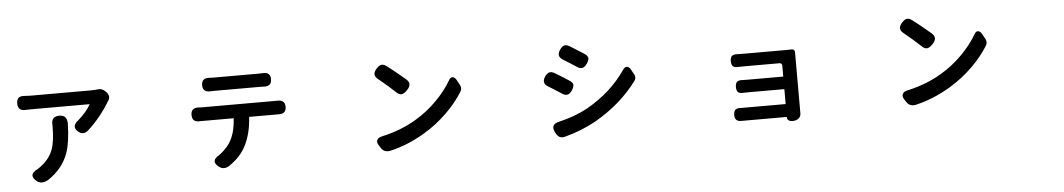

<svg xmlns="http://www.w3.org/2000/svg" viewBox="-40 -1159 9080 1638"><g transform="rotate(-5 4500.0 -340.5)"><path d="M227.5 15.6Q154.3 -43 240.2 -85Q244.1 -86.9 252 -92.8Q254.9 -94.7 256.8 -95.7Q342.8 -155.3 375 -239.3Q401.4 -310.5 401.4 -438.5Q401.4 -443.4 401.4 -448.2Q394.5 -524.4 466.8 -524.4Q533.2 -524.4 533.2 -450.2Q529.3 -289.1 498 -202.1Q453.1 -72.3 324.2 13.7Q299.8 28.3 274.4 30.3Q247.1 31.2 227.5 15.6ZM616.2 -374Q586.9 -397.5 589.8 -423.8Q593.8 -448.2 625 -471.7Q699.2 -537.1 733.4 -599.6H234.4Q204.1 -599.6 189.5 -598.6Q118.2 -592.8 118.2 -658.2Q118.2 -694.3 135.7 -708Q153.3 -721.7 190.4 -717.8Q219.7 -715.8 234.4 -715.8H492.2H751Q787.1 -715.8 817.4 -719.7Q847.7 -724.6 878.9 -695.3Q898.4 -676.8 903.3 -655.3Q907.2 -631.8 891.6 -612.3Q890.6 -611.3 889.2 -608.4Q887.7 -605.5 886.7 -604.5Q854.5 -549.8 807.6 -491.2Q752 -422.9 697.3 -375Q656.2 -341.8 616.2 -374Z M1787.1 29.3Q1712.9 -25.4 1798.8 -72.3Q1854.5 -114.3 1886.7 -162.1Q1940.4 -243.2 1946.3 -373H1682.6Q1669.9 -373 1657.2 -373Q1590.8 -368.2 1590.8 -431.6Q1590.8 -495.1 1658.2 -490.2Q1666 -489.3 1682.6 -489.3H1996.1H2309.6Q2317.4 -489.3 2325.2 -489.3Q2396.5 -495.1 2396.5 -431.6Q2396.5 -370.1 2330.1 -373Q2320.3 -373 2309.6 -373H2079.1Q2070.3 -228.5 2017.6 -127Q1971.7 -37.1 1871.1 30.3Q1825.2 57.6 1787.1 29.3ZM2228.5 -619.1Q2215.8 -620.1 2189.5 -620.1H1805.7Q1779.3 -620.1 1766.6 -619.1Q1703.1 -616.2 1703.1 -676.8Q1703.1 -740.2 1771.5 -734.4Q1783.2 -733.4 1804.7 -733.4H1997.1H2189.5Q2212.9 -733.4 2225.6 -734.4Q2293 -740.2 2293 -676.8Q2293 -616.2 2228.5 -619.1Z M3175.8 -9.8 3159.2 -35.2Q3141.6 -62.5 3152.3 -83Q3163.1 -103.5 3201.2 -110.4Q3361.3 -146.5 3487.3 -221.7Q3588.9 -281.2 3673.8 -367.2Q3752.9 -446.3 3805.7 -536.1Q3818.4 -560.5 3837.4 -559.1Q3856.4 -557.6 3872.1 -529.3L3873 -526.4L3893.6 -489.3Q3910.2 -459 3894.5 -431.6Q3836.9 -338.9 3751 -254.9Q3662.1 -168 3556.6 -104.5Q3407.2 -14.6 3252 20.5Q3201.2 29.3 3175.8 -9.8ZM3346.7 -473.6Q3288.1 -529.3 3204.1 -597.7Q3150.4 -637.7 3200.2 -690.4Q3220.7 -712.9 3239.3 -716.8Q3258.8 -720.7 3282.2 -704.1Q3328.1 -669.9 3368.2 -636.7Q3403.3 -608.4 3444.3 -573.2Q3467.8 -550.8 3465.8 -528.3Q3464.8 -507.8 3440.4 -482.4Q3414.1 -455.1 3393.6 -452.1Q3371.1 -449.2 3346.7 -473.6Z M4701.2 27.3Q4685.5 18.6 4670.9 -7.8Q4627 -84 4710.9 -101.6Q4847.7 -133.8 4954.1 -191.4Q5166 -310.5 5291 -493.2Q5306.6 -518.6 5326.2 -517.6Q5345.7 -516.6 5361.3 -488.3L5362.3 -485.4L5382.8 -449.2Q5399.4 -419.9 5380.9 -393.6Q5243.2 -206.1 5018.6 -77.1Q4895.5 -7.8 4746.1 31.2Q4719.7 37.1 4701.2 27.3ZM4757.8 -336.9Q4740.2 -347.7 4701.2 -373Q4697.3 -376 4689.5 -380.9Q4659.2 -399.4 4644.5 -408.2Q4587.9 -440.4 4625 -496.1Q4642.6 -521.5 4661.6 -527.3Q4680.7 -533.2 4706.1 -518.6Q4768.6 -482.4 4832 -440.4Q4856.4 -423.8 4858.4 -404.3Q4859.4 -385.7 4841.8 -358.4Q4805.7 -303.7 4757.8 -336.9ZM4903.3 -553.7Q4895.5 -558.6 4878.9 -569.3Q4858.4 -583 4847.7 -589.8Q4808.6 -615.2 4789.1 -626Q4760.7 -643.6 4757.3 -664.6Q4753.9 -685.5 4772.5 -713.9Q4790 -739.3 4809.1 -745.1Q4828.1 -751 4853.5 -736.3Q4884.8 -717.8 4951.2 -674.8Q4969.7 -663.1 4978.5 -657.2Q5003.9 -640.6 5005.9 -620.1Q5006.8 -601.6 4988.3 -574.2Q4952.1 -519.5 4903.3 -553.7Z M6693.4 66.4Q6673.8 66.4 6661.1 56.6Q6647.5 46.9 6648.4 29.3Q6648.4 28.3 6648.4 27.3H6466.8H6285.2Q6274.4 27.3 6262.7 27.3Q6203.1 30.3 6203.1 -27.3Q6203.1 -58.6 6216.8 -71.8Q6230.5 -85 6261.7 -83Q6274.4 -83 6286.1 -83H6648.4V-210.9H6342.8Q6307.6 -210.9 6290 -210Q6261.7 -209 6250 -222.2Q6238.3 -235.4 6238.3 -264.6Q6238.3 -293.9 6251 -307.1Q6263.7 -320.3 6293 -319.3Q6309.6 -318.4 6342.8 -318.4H6648.4V-411.1Q6648.4 -434.6 6625 -434.6H6332Q6292 -434.6 6270.5 -433.6Q6240.2 -431.6 6227.1 -444.8Q6213.9 -458 6213.9 -488.8Q6213.9 -519.5 6228 -532.2Q6242.2 -544.9 6272.5 -543Q6293 -542 6332 -542H6694.3Q6722.7 -542 6737.3 -543Q6751 -543.9 6759.3 -535.6Q6767.6 -527.3 6766.6 -513.7Q6766.6 -497.1 6766.6 -479.5V1Q6766.6 3.9 6766.6 5.9Q6767.6 34.2 6745.1 50.8Q6725.6 66.4 6693.4 66.4Z M7675.8 -9.8 7659.2 -35.2Q7641.6 -62.5 7652.3 -83Q7663.1 -103.5 7701.2 -110.4Q7861.3 -146.5 7987.3 -221.7Q8088.9 -281.2 8173.8 -367.2Q8252.9 -446.3 8305.7 -536.1Q8318.4 -560.5 8337.4 -559.1Q8356.4 -557.6 8372.1 -529.3L8373 -526.4L8393.6 -489.3Q8410.2 -459 8394.5 -431.6Q8336.9 -338.9 8251 -254.9Q8162.1 -168 8056.6 -104.5Q7907.2 -14.6 7752 20.5Q7701.2 29.3 7675.8 -9.8ZM7846.7 -473.6Q7788.1 -529.3 7704.1 -597.7Q7650.4 -637.7 7700.2 -690.4Q7720.7 -712.9 7739.3 -716.8Q7758.8 -720.7 7782.2 -704.1Q7828.1 -669.9 7868.2 -636.7Q7903.3 -608.4 7944.3 -573.2Q7967.8 -550.8 7965.8 -528.3Q7964.8 -507.8 7940.4 -482.4Q7914.1 -455.1 7893.6 -452.1Q7871.1 -449.2 7846.7 -473.6Z"/></g></svg>

Font: Bpmf GenSen Rounded B
Style: B
Weight: 700
Foundry: But Ko
Version: Version 1.320